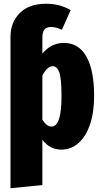

<svg xmlns="http://www.w3.org/2000/svg" viewBox="-20 -780 542 1024"><path d="M482 -268Q482 -181 460 -116.5Q438 -52 398.5 -17Q359 18 307 18Q247 18 206 -34V207L36 224V-584Q36 -660 85 -710Q134 -760 226 -760Q299 -760 357 -726L310 -621Q280 -636 252 -636Q228 -636 217 -622.5Q206 -609 206 -579V-494Q252 -551 321 -551Q400 -551 441 -478Q482 -405 482 -268ZM308 -266Q308 -362 296 -394.5Q284 -427 261 -427Q232 -427 206 -377V-141Q218 -123 229.5 -114Q241 -105 255 -105Q308 -105 308 -266Z"/></svg>

Font: Fira Sans Compressed ExtraBold
Style: Regular
Weight: 800
Width: 1
Designer: bBox Type GmbH & Carrois Corporate GbR & Edenspiekermann AG
Foundry: bBox Type GmbH & Carrois Corporate GbR & Edenspiekermann AG
Version: Version 4.301